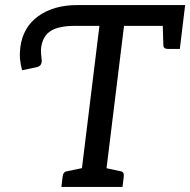

<svg xmlns="http://www.w3.org/2000/svg" viewBox="-20 -737 750 757"><path d="M294 0 372 -635H275Q212 -635 180 -615Q148 -595 142 -548Q141 -536 142 -524Q143 -512 144 -504Q146 -494 142 -484.5Q138 -475 124 -472L67 -460Q61 -483 59 -504Q57 -525 60 -550Q70 -629 130.5 -673Q191 -717 285 -717H710L700 -635H469L391 0ZM222 0 227 -41Q228 -50 232.5 -55.5Q237 -61 245 -62L322 -78L324 0ZM361 0 381 -78 454 -62Q463 -61 466 -55.5Q469 -50 468 -41L463 0ZM621 -660 700 -635 689 -544H643Q634 -544 629 -547.5Q624 -551 624 -560Z"/></svg>

Font: Aleo
Style: Italic
Weight: 400
Italic angle: -7°
Designer: Alessio Laiso
Foundry: Alessio Laiso
Version: Version 2.001;gftools[0.9.29]